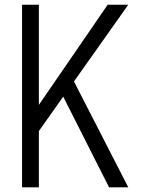

<svg xmlns="http://www.w3.org/2000/svg" viewBox="-20 -800 602 820"><path d="M146 -779.8V-352.1L439.9 -779.8H527.8L295.9 -452.1L527.8 0H445.8L250 -387.2L146 -240.2V0H74.2V-779.8Z"/></svg>

Font: Cooper Hewitt
Style: Book
Weight: 705
Designer: Village Type and Design LLC
Foundry: Cooper Hewitt Smithsonian Design Museum
Version: 1.000